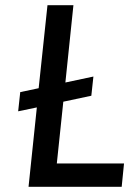

<svg xmlns="http://www.w3.org/2000/svg" viewBox="-20 -720 519 740"><path d="M50 -291 58 -365 129 -380 163 -700H263L232 -402L340 -425L332 -351L224 -328L199 -90H458L449 0H90L122 -306Z"/></svg>

Font: Quantico
Style: Italic
Weight: 400
Italic angle: -12°
Designer: Matt Desmond
Foundry: MADtype
Version: Version 2.002